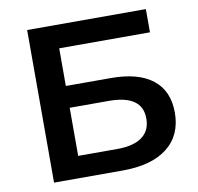

<svg xmlns="http://www.w3.org/2000/svg" viewBox="-74 -721 824 798"><g transform="rotate(-10 338.0 -322.0)"><path d="M91 -644H592V-546H209V-387H399Q515 -387 575.5 -339Q636 -291 636 -200Q636 -104 569.5 -52Q503 0 381 0H91ZM374 -92Q443 -92 479 -118.5Q515 -145 515 -196Q515 -295 374 -295H209V-92Z"/></g></svg>

Font: Montserrat Ace
Style: Bold
Weight: 600
Designer: Julieta Ulanovsky
Foundry: Julieta Ulanovsky
Version: Version 1